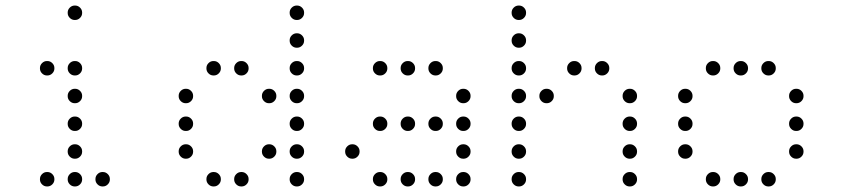

<svg xmlns="http://www.w3.org/2000/svg" viewBox="-20 -696 3040 692"><path d="M249 -676Q239 -676 231.5 -668.5Q224 -661 224 -651V-649Q224 -639 231.5 -631.5Q239 -624 249 -624H251Q261 -624 268.5 -631.5Q276 -639 276 -649V-651Q276 -661 268.5 -668.5Q261 -676 251 -676ZM149 -476Q139 -476 131.5 -468.5Q124 -461 124 -451V-449Q124 -439 131.5 -431.5Q139 -424 149 -424H151Q161 -424 168.5 -431.5Q176 -439 176 -449V-451Q176 -461 168.5 -468.5Q161 -476 151 -476ZM249 -476Q239 -476 231.5 -468.5Q224 -461 224 -451V-449Q224 -439 231.5 -431.5Q239 -424 249 -424H251Q261 -424 268.5 -431.5Q276 -439 276 -449V-451Q276 -461 268.5 -468.5Q261 -476 251 -476ZM249 -376Q239 -376 231.5 -368.5Q224 -361 224 -351V-349Q224 -339 231.5 -331.5Q239 -324 249 -324H251Q261 -324 268.5 -331.5Q276 -339 276 -349V-351Q276 -361 268.5 -368.5Q261 -376 251 -376ZM249 -276Q239 -276 231.5 -268.5Q224 -261 224 -251V-249Q224 -239 231.5 -231.5Q239 -224 249 -224H251Q261 -224 268.5 -231.5Q276 -239 276 -249V-251Q276 -261 268.5 -268.5Q261 -276 251 -276ZM249 -176Q239 -176 231.5 -168.5Q224 -161 224 -151V-149Q224 -139 231.5 -131.5Q239 -124 249 -124H251Q261 -124 268.5 -131.5Q276 -139 276 -149V-151Q276 -161 268.5 -168.5Q261 -176 251 -176ZM149 -76Q139 -76 131.5 -68.5Q124 -61 124 -51V-49Q124 -39 131.5 -31.5Q139 -24 149 -24H151Q161 -24 168.5 -31.5Q176 -39 176 -49V-51Q176 -61 168.5 -68.5Q161 -76 151 -76ZM249 -76Q239 -76 231.5 -68.5Q224 -61 224 -51V-49Q224 -39 231.5 -31.5Q239 -24 249 -24H251Q261 -24 268.5 -31.5Q276 -39 276 -49V-51Q276 -61 268.5 -68.5Q261 -76 251 -76ZM349 -76Q339 -76 331.5 -68.5Q324 -61 324 -51V-49Q324 -39 331.5 -31.5Q339 -24 349 -24H351Q361 -24 368.5 -31.5Q376 -39 376 -49V-51Q376 -61 368.5 -68.5Q361 -76 351 -76Z M1049 -676Q1039 -676 1031.5 -668.5Q1024 -661 1024 -651V-649Q1024 -639 1031.5 -631.5Q1039 -624 1049 -624H1051Q1061 -624 1068.5 -631.5Q1076 -639 1076 -649V-651Q1076 -661 1068.5 -668.5Q1061 -676 1051 -676ZM1049 -576Q1039 -576 1031.5 -568.5Q1024 -561 1024 -551V-549Q1024 -539 1031.5 -531.5Q1039 -524 1049 -524H1051Q1061 -524 1068.5 -531.5Q1076 -539 1076 -549V-551Q1076 -561 1068.5 -568.5Q1061 -576 1051 -576ZM749 -476Q739 -476 731.5 -468.5Q724 -461 724 -451V-449Q724 -439 731.5 -431.5Q739 -424 749 -424H751Q761 -424 768.5 -431.5Q776 -439 776 -449V-451Q776 -461 768.5 -468.5Q761 -476 751 -476ZM849 -476Q839 -476 831.5 -468.5Q824 -461 824 -451V-449Q824 -439 831.5 -431.5Q839 -424 849 -424H851Q861 -424 868.5 -431.5Q876 -439 876 -449V-451Q876 -461 868.5 -468.5Q861 -476 851 -476ZM1049 -476Q1039 -476 1031.5 -468.5Q1024 -461 1024 -451V-449Q1024 -439 1031.5 -431.5Q1039 -424 1049 -424H1051Q1061 -424 1068.5 -431.5Q1076 -439 1076 -449V-451Q1076 -461 1068.5 -468.5Q1061 -476 1051 -476ZM649 -376Q639 -376 631.5 -368.5Q624 -361 624 -351V-349Q624 -339 631.5 -331.5Q639 -324 649 -324H651Q661 -324 668.5 -331.5Q676 -339 676 -349V-351Q676 -361 668.5 -368.5Q661 -376 651 -376ZM949 -376Q939 -376 931.5 -368.5Q924 -361 924 -351V-349Q924 -339 931.5 -331.5Q939 -324 949 -324H951Q961 -324 968.5 -331.5Q976 -339 976 -349V-351Q976 -361 968.5 -368.5Q961 -376 951 -376ZM1049 -376Q1039 -376 1031.5 -368.5Q1024 -361 1024 -351V-349Q1024 -339 1031.5 -331.5Q1039 -324 1049 -324H1051Q1061 -324 1068.5 -331.5Q1076 -339 1076 -349V-351Q1076 -361 1068.5 -368.5Q1061 -376 1051 -376ZM649 -276Q639 -276 631.5 -268.5Q624 -261 624 -251V-249Q624 -239 631.5 -231.5Q639 -224 649 -224H651Q661 -224 668.5 -231.5Q676 -239 676 -249V-251Q676 -261 668.5 -268.5Q661 -276 651 -276ZM1049 -276Q1039 -276 1031.5 -268.5Q1024 -261 1024 -251V-249Q1024 -239 1031.5 -231.5Q1039 -224 1049 -224H1051Q1061 -224 1068.5 -231.5Q1076 -239 1076 -249V-251Q1076 -261 1068.5 -268.5Q1061 -276 1051 -276ZM649 -176Q639 -176 631.5 -168.5Q624 -161 624 -151V-149Q624 -139 631.5 -131.5Q639 -124 649 -124H651Q661 -124 668.5 -131.5Q676 -139 676 -149V-151Q676 -161 668.5 -168.5Q661 -176 651 -176ZM949 -176Q939 -176 931.5 -168.5Q924 -161 924 -151V-149Q924 -139 931.5 -131.5Q939 -124 949 -124H951Q961 -124 968.5 -131.5Q976 -139 976 -149V-151Q976 -161 968.5 -168.5Q961 -176 951 -176ZM1049 -176Q1039 -176 1031.5 -168.5Q1024 -161 1024 -151V-149Q1024 -139 1031.5 -131.5Q1039 -124 1049 -124H1051Q1061 -124 1068.5 -131.5Q1076 -139 1076 -149V-151Q1076 -161 1068.5 -168.5Q1061 -176 1051 -176ZM749 -76Q739 -76 731.5 -68.5Q724 -61 724 -51V-49Q724 -39 731.5 -31.5Q739 -24 749 -24H751Q761 -24 768.5 -31.5Q776 -39 776 -49V-51Q776 -61 768.5 -68.5Q761 -76 751 -76ZM849 -76Q839 -76 831.5 -68.5Q824 -61 824 -51V-49Q824 -39 831.5 -31.5Q839 -24 849 -24H851Q861 -24 868.5 -31.5Q876 -39 876 -49V-51Q876 -61 868.5 -68.5Q861 -76 851 -76ZM1049 -76Q1039 -76 1031.5 -68.5Q1024 -61 1024 -51V-49Q1024 -39 1031.5 -31.5Q1039 -24 1049 -24H1051Q1061 -24 1068.5 -31.5Q1076 -39 1076 -49V-51Q1076 -61 1068.5 -68.5Q1061 -76 1051 -76Z M1349 -476Q1339 -476 1331.5 -468.5Q1324 -461 1324 -451V-449Q1324 -439 1331.5 -431.5Q1339 -424 1349 -424H1351Q1361 -424 1368.5 -431.5Q1376 -439 1376 -449V-451Q1376 -461 1368.5 -468.5Q1361 -476 1351 -476ZM1449 -476Q1439 -476 1431.5 -468.5Q1424 -461 1424 -451V-449Q1424 -439 1431.5 -431.5Q1439 -424 1449 -424H1451Q1461 -424 1468.5 -431.5Q1476 -439 1476 -449V-451Q1476 -461 1468.5 -468.5Q1461 -476 1451 -476ZM1549 -476Q1539 -476 1531.5 -468.5Q1524 -461 1524 -451V-449Q1524 -439 1531.5 -431.5Q1539 -424 1549 -424H1551Q1561 -424 1568.5 -431.5Q1576 -439 1576 -449V-451Q1576 -461 1568.5 -468.5Q1561 -476 1551 -476ZM1649 -376Q1639 -376 1631.5 -368.5Q1624 -361 1624 -351V-349Q1624 -339 1631.5 -331.5Q1639 -324 1649 -324H1651Q1661 -324 1668.5 -331.5Q1676 -339 1676 -349V-351Q1676 -361 1668.5 -368.5Q1661 -376 1651 -376ZM1349 -276Q1339 -276 1331.5 -268.5Q1324 -261 1324 -251V-249Q1324 -239 1331.5 -231.5Q1339 -224 1349 -224H1351Q1361 -224 1368.5 -231.5Q1376 -239 1376 -249V-251Q1376 -261 1368.5 -268.5Q1361 -276 1351 -276ZM1449 -276Q1439 -276 1431.5 -268.5Q1424 -261 1424 -251V-249Q1424 -239 1431.5 -231.5Q1439 -224 1449 -224H1451Q1461 -224 1468.5 -231.5Q1476 -239 1476 -249V-251Q1476 -261 1468.5 -268.5Q1461 -276 1451 -276ZM1549 -276Q1539 -276 1531.5 -268.5Q1524 -261 1524 -251V-249Q1524 -239 1531.5 -231.5Q1539 -224 1549 -224H1551Q1561 -224 1568.5 -231.5Q1576 -239 1576 -249V-251Q1576 -261 1568.5 -268.5Q1561 -276 1551 -276ZM1649 -276Q1639 -276 1631.5 -268.5Q1624 -261 1624 -251V-249Q1624 -239 1631.5 -231.5Q1639 -224 1649 -224H1651Q1661 -224 1668.5 -231.5Q1676 -239 1676 -249V-251Q1676 -261 1668.5 -268.5Q1661 -276 1651 -276ZM1249 -176Q1239 -176 1231.5 -168.5Q1224 -161 1224 -151V-149Q1224 -139 1231.5 -131.5Q1239 -124 1249 -124H1251Q1261 -124 1268.5 -131.5Q1276 -139 1276 -149V-151Q1276 -161 1268.5 -168.5Q1261 -176 1251 -176ZM1649 -176Q1639 -176 1631.5 -168.5Q1624 -161 1624 -151V-149Q1624 -139 1631.5 -131.5Q1639 -124 1649 -124H1651Q1661 -124 1668.5 -131.5Q1676 -139 1676 -149V-151Q1676 -161 1668.5 -168.5Q1661 -176 1651 -176ZM1349 -76Q1339 -76 1331.5 -68.5Q1324 -61 1324 -51V-49Q1324 -39 1331.5 -31.5Q1339 -24 1349 -24H1351Q1361 -24 1368.5 -31.5Q1376 -39 1376 -49V-51Q1376 -61 1368.5 -68.5Q1361 -76 1351 -76ZM1449 -76Q1439 -76 1431.5 -68.5Q1424 -61 1424 -51V-49Q1424 -39 1431.5 -31.5Q1439 -24 1449 -24H1451Q1461 -24 1468.5 -31.5Q1476 -39 1476 -49V-51Q1476 -61 1468.5 -68.5Q1461 -76 1451 -76ZM1549 -76Q1539 -76 1531.5 -68.5Q1524 -61 1524 -51V-49Q1524 -39 1531.5 -31.5Q1539 -24 1549 -24H1551Q1561 -24 1568.5 -31.5Q1576 -39 1576 -49V-51Q1576 -61 1568.5 -68.5Q1561 -76 1551 -76ZM1649 -76Q1639 -76 1631.5 -68.5Q1624 -61 1624 -51V-49Q1624 -39 1631.5 -31.5Q1639 -24 1649 -24H1651Q1661 -24 1668.5 -31.5Q1676 -39 1676 -49V-51Q1676 -61 1668.5 -68.5Q1661 -76 1651 -76Z M1849 -676Q1839 -676 1831.5 -668.5Q1824 -661 1824 -651V-649Q1824 -639 1831.5 -631.5Q1839 -624 1849 -624H1851Q1861 -624 1868.5 -631.5Q1876 -639 1876 -649V-651Q1876 -661 1868.5 -668.5Q1861 -676 1851 -676ZM1849 -576Q1839 -576 1831.5 -568.5Q1824 -561 1824 -551V-549Q1824 -539 1831.5 -531.5Q1839 -524 1849 -524H1851Q1861 -524 1868.5 -531.5Q1876 -539 1876 -549V-551Q1876 -561 1868.5 -568.5Q1861 -576 1851 -576ZM1849 -476Q1839 -476 1831.5 -468.5Q1824 -461 1824 -451V-449Q1824 -439 1831.5 -431.5Q1839 -424 1849 -424H1851Q1861 -424 1868.5 -431.5Q1876 -439 1876 -449V-451Q1876 -461 1868.5 -468.5Q1861 -476 1851 -476ZM2049 -476Q2039 -476 2031.5 -468.5Q2024 -461 2024 -451V-449Q2024 -439 2031.5 -431.5Q2039 -424 2049 -424H2051Q2061 -424 2068.5 -431.5Q2076 -439 2076 -449V-451Q2076 -461 2068.5 -468.5Q2061 -476 2051 -476ZM2149 -476Q2139 -476 2131.5 -468.5Q2124 -461 2124 -451V-449Q2124 -439 2131.5 -431.5Q2139 -424 2149 -424H2151Q2161 -424 2168.5 -431.5Q2176 -439 2176 -449V-451Q2176 -461 2168.5 -468.5Q2161 -476 2151 -476ZM1849 -376Q1839 -376 1831.5 -368.5Q1824 -361 1824 -351V-349Q1824 -339 1831.5 -331.5Q1839 -324 1849 -324H1851Q1861 -324 1868.5 -331.5Q1876 -339 1876 -349V-351Q1876 -361 1868.5 -368.5Q1861 -376 1851 -376ZM1949 -376Q1939 -376 1931.5 -368.5Q1924 -361 1924 -351V-349Q1924 -339 1931.5 -331.5Q1939 -324 1949 -324H1951Q1961 -324 1968.5 -331.5Q1976 -339 1976 -349V-351Q1976 -361 1968.5 -368.5Q1961 -376 1951 -376ZM2249 -376Q2239 -376 2231.5 -368.5Q2224 -361 2224 -351V-349Q2224 -339 2231.5 -331.5Q2239 -324 2249 -324H2251Q2261 -324 2268.5 -331.5Q2276 -339 2276 -349V-351Q2276 -361 2268.5 -368.5Q2261 -376 2251 -376ZM1849 -276Q1839 -276 1831.5 -268.5Q1824 -261 1824 -251V-249Q1824 -239 1831.5 -231.5Q1839 -224 1849 -224H1851Q1861 -224 1868.5 -231.5Q1876 -239 1876 -249V-251Q1876 -261 1868.5 -268.5Q1861 -276 1851 -276ZM2249 -276Q2239 -276 2231.5 -268.5Q2224 -261 2224 -251V-249Q2224 -239 2231.5 -231.5Q2239 -224 2249 -224H2251Q2261 -224 2268.5 -231.5Q2276 -239 2276 -249V-251Q2276 -261 2268.5 -268.5Q2261 -276 2251 -276ZM1849 -176Q1839 -176 1831.5 -168.5Q1824 -161 1824 -151V-149Q1824 -139 1831.5 -131.5Q1839 -124 1849 -124H1851Q1861 -124 1868.5 -131.5Q1876 -139 1876 -149V-151Q1876 -161 1868.5 -168.5Q1861 -176 1851 -176ZM2249 -176Q2239 -176 2231.5 -168.5Q2224 -161 2224 -151V-149Q2224 -139 2231.5 -131.5Q2239 -124 2249 -124H2251Q2261 -124 2268.5 -131.5Q2276 -139 2276 -149V-151Q2276 -161 2268.5 -168.5Q2261 -176 2251 -176ZM1849 -76Q1839 -76 1831.5 -68.5Q1824 -61 1824 -51V-49Q1824 -39 1831.5 -31.5Q1839 -24 1849 -24H1851Q1861 -24 1868.5 -31.5Q1876 -39 1876 -49V-51Q1876 -61 1868.5 -68.5Q1861 -76 1851 -76ZM2249 -76Q2239 -76 2231.5 -68.5Q2224 -61 2224 -51V-49Q2224 -39 2231.5 -31.5Q2239 -24 2249 -24H2251Q2261 -24 2268.5 -31.5Q2276 -39 2276 -49V-51Q2276 -61 2268.5 -68.5Q2261 -76 2251 -76Z M2549 -476Q2539 -476 2531.5 -468.5Q2524 -461 2524 -451V-449Q2524 -439 2531.5 -431.5Q2539 -424 2549 -424H2551Q2561 -424 2568.5 -431.5Q2576 -439 2576 -449V-451Q2576 -461 2568.5 -468.5Q2561 -476 2551 -476ZM2649 -476Q2639 -476 2631.5 -468.5Q2624 -461 2624 -451V-449Q2624 -439 2631.5 -431.5Q2639 -424 2649 -424H2651Q2661 -424 2668.5 -431.5Q2676 -439 2676 -449V-451Q2676 -461 2668.5 -468.5Q2661 -476 2651 -476ZM2749 -476Q2739 -476 2731.5 -468.5Q2724 -461 2724 -451V-449Q2724 -439 2731.5 -431.5Q2739 -424 2749 -424H2751Q2761 -424 2768.5 -431.5Q2776 -439 2776 -449V-451Q2776 -461 2768.5 -468.5Q2761 -476 2751 -476ZM2449 -376Q2439 -376 2431.5 -368.5Q2424 -361 2424 -351V-349Q2424 -339 2431.5 -331.5Q2439 -324 2449 -324H2451Q2461 -324 2468.5 -331.5Q2476 -339 2476 -349V-351Q2476 -361 2468.5 -368.5Q2461 -376 2451 -376ZM2849 -376Q2839 -376 2831.5 -368.5Q2824 -361 2824 -351V-349Q2824 -339 2831.5 -331.5Q2839 -324 2849 -324H2851Q2861 -324 2868.5 -331.5Q2876 -339 2876 -349V-351Q2876 -361 2868.5 -368.5Q2861 -376 2851 -376ZM2449 -276Q2439 -276 2431.5 -268.5Q2424 -261 2424 -251V-249Q2424 -239 2431.5 -231.5Q2439 -224 2449 -224H2451Q2461 -224 2468.5 -231.5Q2476 -239 2476 -249V-251Q2476 -261 2468.5 -268.5Q2461 -276 2451 -276ZM2849 -276Q2839 -276 2831.5 -268.5Q2824 -261 2824 -251V-249Q2824 -239 2831.5 -231.5Q2839 -224 2849 -224H2851Q2861 -224 2868.5 -231.5Q2876 -239 2876 -249V-251Q2876 -261 2868.5 -268.5Q2861 -276 2851 -276ZM2449 -176Q2439 -176 2431.5 -168.5Q2424 -161 2424 -151V-149Q2424 -139 2431.5 -131.5Q2439 -124 2449 -124H2451Q2461 -124 2468.5 -131.5Q2476 -139 2476 -149V-151Q2476 -161 2468.5 -168.5Q2461 -176 2451 -176ZM2849 -176Q2839 -176 2831.5 -168.5Q2824 -161 2824 -151V-149Q2824 -139 2831.5 -131.5Q2839 -124 2849 -124H2851Q2861 -124 2868.5 -131.5Q2876 -139 2876 -149V-151Q2876 -161 2868.5 -168.5Q2861 -176 2851 -176ZM2549 -76Q2539 -76 2531.5 -68.5Q2524 -61 2524 -51V-49Q2524 -39 2531.5 -31.5Q2539 -24 2549 -24H2551Q2561 -24 2568.5 -31.5Q2576 -39 2576 -49V-51Q2576 -61 2568.5 -68.5Q2561 -76 2551 -76ZM2649 -76Q2639 -76 2631.5 -68.5Q2624 -61 2624 -51V-49Q2624 -39 2631.5 -31.5Q2639 -24 2649 -24H2651Q2661 -24 2668.5 -31.5Q2676 -39 2676 -49V-51Q2676 -61 2668.5 -68.5Q2661 -76 2651 -76ZM2749 -76Q2739 -76 2731.5 -68.5Q2724 -61 2724 -51V-49Q2724 -39 2731.5 -31.5Q2739 -24 2749 -24H2751Q2761 -24 2768.5 -31.5Q2776 -39 2776 -49V-51Q2776 -61 2768.5 -68.5Q2761 -76 2751 -76Z"/></svg>

Font: Doto Rounded
Style: Regular
Weight: 400
Monospace: yes
Version: Version 1.000